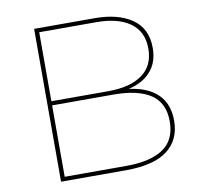

<svg xmlns="http://www.w3.org/2000/svg" viewBox="-78 -783 905 866"><g transform="rotate(-10 374.0 -350.0)"><path d="M133 0V-700H410Q518 -700 581.5 -655.5Q645 -611 645 -523Q645 -465 617 -426.5Q589 -388 539 -369Q489 -350 424 -350L441 -363Q522 -363 575.5 -342.5Q629 -322 656 -282Q683 -242 683 -183Q683 -95 620.5 -47.5Q558 0 430 0ZM153 -19H434Q546 -19 604.5 -58.5Q663 -98 663 -183Q663 -268 604.5 -307Q546 -346 434 -346H148V-365H414Q514 -365 569.5 -405Q625 -445 625 -523Q625 -601 569.5 -641Q514 -681 414 -681H153Z"/></g></svg>

Font: Montserrat Alternates Thin
Style: Regular
Weight: 100
Designer: Julieta Ulanovsky
Foundry: Julieta Ulanovsky
Version: Version 9.000